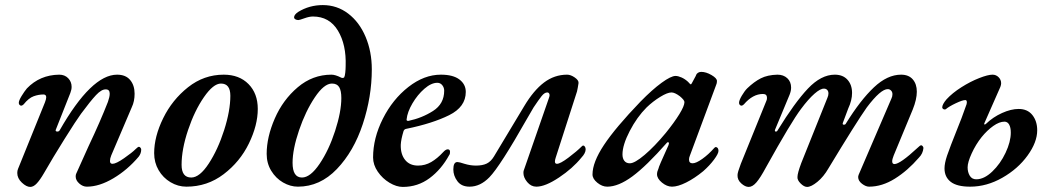

<svg xmlns="http://www.w3.org/2000/svg" viewBox="-20 -721 4139 756"><path d="M48 -40Q48 -49 51 -56L157 -318Q162 -331 162 -338Q162 -349 151 -349Q132 -349 112.5 -342Q93 -335 73 -310Q68 -305 63 -305Q60 -305 57 -308Q54 -311 54 -316Q54 -325 65 -343Q76 -361 86 -373Q137 -426 213 -427Q235 -427 248.5 -413Q262 -399 262 -379Q262 -368 257 -355L200 -211L199 -208Q199 -203 206 -203Q212 -203 215 -208Q340 -427 441 -427Q475 -427 492.5 -406Q510 -385 510 -352Q510 -322 499 -299L418 -109Q413 -97 413 -87Q413 -76 423 -76Q437 -76 468.5 -98Q500 -120 513 -133Q523 -143 527 -143Q530 -143 533 -139.5Q536 -136 536 -132Q536 -117 526 -104Q482 -52 426.5 -19Q371 14 322 14Q306 14 292 1.5Q278 -11 278 -26Q278 -33 280 -37Q320 -126 329 -146Q375 -243 405 -320Q412 -340 412 -352Q412 -369 397 -369Q380 -370 358 -346.5Q336 -323 299 -273Q280 -247 234 -173.5Q188 -100 153 -39Q138 -13 125 1Q112 15 99 15Q84 15 66 -2Q48 -19 48 -40Z M587 -118Q587 -183 622.5 -255.5Q658 -328 720.5 -377.5Q783 -427 861 -427Q922 -427 958.5 -390Q995 -353 995 -292Q995 -228 960 -156Q925 -84 860.5 -35Q796 14 714 14Q681 14 651.5 -3.5Q622 -21 604.5 -51Q587 -81 587 -118ZM887 -344Q887 -392 850 -392Q820 -392 783 -338.5Q746 -285 720.5 -209Q695 -133 695 -72Q695 -22 733 -22Q766 -22 802 -77Q838 -132 862.5 -208.5Q887 -285 887 -344Z M1030 -115Q1030 -181 1062 -254.5Q1094 -328 1152.5 -377.5Q1211 -427 1285 -427Q1300 -427 1322 -416Q1329 -412 1335 -416Q1338 -421 1339.5 -435Q1341 -449 1341 -461Q1344 -545 1310.5 -600.5Q1277 -656 1212 -656Q1198 -656 1178.5 -649Q1159 -642 1155 -642Q1148 -642 1143 -645Q1138 -648 1138 -653Q1138 -663 1154 -674Q1198 -701 1251 -701Q1307 -701 1351 -667.5Q1395 -634 1419.5 -576Q1444 -518 1444 -448Q1444 -340 1408.5 -232.5Q1373 -125 1306.5 -55.5Q1240 14 1153 14Q1123 14 1094.5 -2.5Q1066 -19 1048 -48.5Q1030 -78 1030 -115ZM1324 -335Q1324 -364 1315.5 -378Q1307 -392 1287 -392Q1256 -392 1219.5 -337.5Q1183 -283 1157.5 -208Q1132 -133 1132 -80Q1132 -22 1169 -22Q1202 -22 1238.5 -76Q1275 -130 1299.5 -205.5Q1324 -281 1324 -335Z M1449 -101Q1449 -177 1487.5 -253.5Q1526 -330 1588 -378.5Q1650 -427 1716 -427Q1764 -427 1789 -408Q1814 -389 1814 -359Q1814 -300 1748.5 -267.5Q1683 -235 1581 -214Q1572 -213 1569 -205Q1559 -172 1558 -151Q1557 -114 1575 -91.5Q1593 -69 1626 -69Q1654 -69 1678 -83Q1702 -97 1725 -122Q1735 -133 1743 -133Q1752 -133 1752 -123Q1752 -114 1749 -111Q1718 -54 1671.5 -19.5Q1625 15 1566 15Q1541 15 1513.5 -1.5Q1486 -18 1467.5 -45Q1449 -72 1449 -101ZM1729 -364Q1729 -376 1721.5 -385.5Q1714 -395 1702 -395Q1678 -395 1651 -371.5Q1624 -348 1604 -314Q1584 -280 1581 -251V-249Q1581 -245 1588 -245Q1641 -256 1685 -284Q1729 -312 1729 -364Z M1765 -54Q1765 -83 1781 -83Q1788 -83 1809 -76Q1832 -69 1854 -69Q1880 -69 1896.5 -77Q1913 -85 1925 -105L2044 -303Q2081 -365 2122 -396Q2163 -427 2213 -427Q2227 -427 2243 -416Q2259 -405 2258 -394Q2255 -374 2252 -361L2168 -100Q2165 -91 2165 -85Q2165 -76 2173 -76Q2186 -76 2218.5 -100.5Q2251 -125 2270 -144Q2274 -148 2276 -148Q2280 -148 2283 -143.5Q2286 -139 2286 -133Q2286 -118 2269 -100Q2235 -58 2181 -22Q2127 14 2092 14Q2071 14 2056 -4Q2041 -22 2041 -40Q2041 -46 2042 -49L2141 -334Q2144 -342 2144 -346Q2144 -351 2141.5 -354Q2139 -357 2135 -357Q2124 -357 2112.5 -342.5Q2101 -328 2081 -298L2056 -255Q1949 -66 1907 -23Q1871 14 1829 14Q1797 14 1781 -7.5Q1765 -29 1765 -54Z M2313 -34Q2313 -82 2358 -150Q2403 -218 2502 -321Q2548 -368 2585 -395Q2622 -422 2640 -422Q2650 -422 2663.5 -416Q2677 -410 2689 -399Q2698 -389 2699 -389Q2701 -389 2702 -390Q2703 -391 2705 -395Q2710 -405 2715.5 -414.5Q2721 -424 2721 -426Q2723 -431 2728.5 -434.5Q2734 -438 2741 -438Q2760 -438 2781.5 -425.5Q2803 -413 2803 -402Q2803 -393 2800 -387L2696 -107Q2693 -100 2693 -93Q2693 -78 2707 -78Q2721 -78 2745.5 -95.5Q2770 -113 2792 -138Q2796 -142 2798 -142Q2803 -142 2806 -138Q2809 -134 2809 -127Q2809 -116 2791.5 -92.5Q2774 -69 2749 -47Q2715 -19 2682 -2.5Q2649 14 2626 14Q2606 14 2586.5 -2Q2567 -18 2567 -35Q2567 -45 2573 -58Q2572 -61 2612 -149Q2614 -155 2614 -156Q2614 -160 2611.5 -161Q2609 -162 2606 -159Q2525 -67 2470 -26.5Q2415 14 2371 14Q2351 14 2332 -1.5Q2313 -17 2313 -34ZM2601 -197Q2635 -239 2655 -271.5Q2675 -304 2675 -319Q2675 -327 2657 -342Q2637 -357 2624 -357Q2608 -357 2579.5 -339.5Q2551 -322 2526 -298Q2488 -260 2459.5 -205Q2431 -150 2431 -113Q2431 -97 2438.5 -87.5Q2446 -78 2460 -78Q2479 -78 2518 -111Q2557 -144 2601 -197Z M2884 -32Q2884 -42 2897 -76L2998 -325Q3000 -329 3000 -336Q3000 -351 2984 -351Q2944 -351 2909 -310Q2904 -305 2899 -305Q2896 -305 2893 -308Q2890 -311 2890 -316Q2890 -326 2901 -344.5Q2912 -363 2922 -373Q2949 -399 2975.5 -412.5Q3002 -426 3041 -427Q3065 -427 3080 -413Q3095 -399 3095 -376Q3095 -363 3089 -348L3032 -211L3031 -207Q3031 -203 3035 -203Q3040 -203 3042 -208Q3109 -317 3161 -372Q3213 -427 3267 -427Q3299 -427 3317 -407Q3335 -387 3335 -355Q3335 -326 3320 -294L3299 -238L3298 -234Q3298 -230 3303 -230Q3309 -230 3311 -235Q3368 -327 3421 -377Q3474 -427 3528 -427Q3558 -427 3574 -408.5Q3590 -390 3590 -360Q3590 -330 3574 -290L3499 -109Q3493 -94 3493 -86Q3493 -75 3502 -75Q3524 -75 3593 -139Q3603 -149 3607 -149Q3610 -149 3613 -145.5Q3616 -142 3616 -138Q3614 -116 3598 -100Q3554 -49 3503.5 -17.5Q3453 14 3402 14Q3389 14 3374 2.5Q3359 -9 3359 -24Q3359 -27 3361 -33L3490 -333Q3494 -341 3494 -350Q3494 -359 3488.5 -364.5Q3483 -370 3476 -370Q3448 -371 3393 -298Q3352 -240 3242 -58Q3223 -25 3198.5 -5Q3174 15 3158 15Q3146 15 3132.5 1.5Q3119 -12 3120 -24Q3120 -39 3135 -79L3238 -336Q3242 -345 3242 -353Q3242 -362 3237 -367Q3232 -372 3225 -372Q3211 -373 3187 -352Q3163 -331 3134 -292Q3096 -242 2996 -62Q2974 -21 2958.5 -3Q2943 15 2928 15Q2914 15 2898.5 1Q2883 -13 2884 -32Z M3699 -58Q3699 -78 3709 -108Q3723 -148 3744 -200Q3767 -256 3786 -311Q3787 -314 3787 -318Q3787 -327 3781 -327Q3770 -327 3743.5 -314.5Q3717 -302 3704 -291Q3703 -290 3699 -290Q3696 -290 3693 -292.5Q3690 -295 3690 -298Q3690 -310 3707 -330Q3730 -355 3765.5 -377.5Q3801 -400 3835.5 -413.5Q3870 -427 3888 -427Q3902 -427 3912 -417Q3922 -407 3922 -393Q3922 -387 3919 -379L3856 -236Q3854 -232 3856.5 -231Q3859 -230 3863 -234Q3890 -260 3925.5 -276Q3961 -292 3991 -292Q4026 -292 4045 -268Q4064 -244 4064 -208Q4064 -161 4026 -108.5Q3988 -56 3926.5 -21Q3865 14 3800 14Q3748 14 3723.5 -5Q3699 -24 3699 -58ZM3960 -199Q3960 -219 3953.5 -230.5Q3947 -242 3935 -242Q3915 -242 3891 -225Q3867 -208 3845 -181Q3822 -152 3806 -117Q3790 -82 3790 -62Q3790 -43 3798.5 -29Q3807 -15 3824 -15Q3855 -15 3887 -45.5Q3919 -76 3939.5 -119.5Q3960 -163 3960 -199Z"/></svg>

Font: EB Garamond SemiBold
Style: Italic
Weight: 600
Italic angle: -17.2°
Designer: Georg Duffner and Octavio Pardo
Foundry: Georg Duffner
Version: Version 1.000